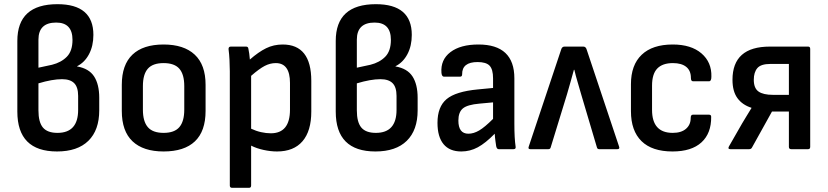

<svg xmlns="http://www.w3.org/2000/svg" viewBox="-20 -714 3962 919"><path d="M253 11Q63 11 63 -180V-518Q63 -694 255 -694Q427 -694 427 -547Q427 -494 406 -454.5Q385 -415 349 -397V-396Q406 -386 430.5 -348Q455 -310 455 -246V-186Q455 -91 403 -40Q351 11 253 11ZM164 -390 229 -404Q273 -415 300 -442.5Q327 -470 327 -523Q327 -606 249 -606Q164 -606 164 -524ZM255 -78Q354 -78 354 -188V-255Q354 -297 335 -316Q316 -335 277 -335Q230 -335 164 -315V-186Q164 -129 185.5 -103.5Q207 -78 255 -78Z M763 11Q666 11 614.5 -37.5Q563 -86 563 -183V-308Q563 -404 614 -452.5Q665 -501 763 -501Q860 -501 912 -452.5Q964 -404 964 -308V-183Q964 -86 913 -37.5Q862 11 763 11ZM763 -78Q815 -78 838.5 -105.5Q862 -133 862 -189V-302Q862 -358 838.5 -385Q815 -412 763 -412Q711 -412 687.5 -385Q664 -358 664 -302V-189Q664 -133 687.5 -105.5Q711 -78 763 -78Z M1091 185Q1080 185 1080 174V-373Q1080 -398 1078.5 -427Q1077 -456 1074 -478Q1073 -491 1085 -491H1158Q1168 -491 1169 -480Q1171 -472 1173 -457Q1175 -442 1176 -429Q1217 -465 1253.5 -483Q1290 -501 1333 -501Q1470 -501 1470 -327V-180Q1470 -87 1428 -38Q1386 11 1306 11Q1275 11 1241 3.5Q1207 -4 1182 -17V174Q1182 185 1172 185ZM1300 -412Q1273 -412 1247 -398.5Q1221 -385 1182 -351V-98Q1205 -87 1229.5 -81.5Q1254 -76 1276 -76Q1368 -76 1368 -189V-317Q1368 -412 1300 -412Z M1777 11Q1587 11 1587 -180V-518Q1587 -694 1779 -694Q1951 -694 1951 -547Q1951 -494 1930 -454.5Q1909 -415 1873 -397V-396Q1930 -386 1954.5 -348Q1979 -310 1979 -246V-186Q1979 -91 1927 -40Q1875 11 1777 11ZM1688 -390 1753 -404Q1797 -415 1824 -442.5Q1851 -470 1851 -523Q1851 -606 1773 -606Q1688 -606 1688 -524ZM1779 -78Q1878 -78 1878 -188V-255Q1878 -297 1859 -316Q1840 -335 1801 -335Q1754 -335 1688 -315V-186Q1688 -129 1709.5 -103.5Q1731 -78 1779 -78Z M2188 11Q2132 11 2103 -24Q2074 -59 2074 -126Q2074 -203 2117.5 -239.5Q2161 -276 2267 -286L2340 -293V-339Q2340 -382 2323.5 -399.5Q2307 -417 2266 -417Q2191 -417 2192 -358Q2192 -347 2182 -347H2105Q2095 -347 2093 -365Q2088 -428 2136 -464.5Q2184 -501 2270 -501Q2442 -501 2442 -339V-123Q2442 -86 2443.5 -59Q2445 -32 2448 -12Q2450 0 2438 0H2367Q2358 0 2355 -14Q2354 -21 2351.5 -38.5Q2349 -56 2348 -74Q2304 -29 2267 -9Q2230 11 2188 11ZM2174 -137Q2174 -74 2222 -74Q2247 -74 2273.5 -89.5Q2300 -105 2340 -145V-224L2275 -218Q2217 -213 2195.5 -195Q2174 -177 2174 -137Z M2518 0Q2506 0 2511 -13L2666 -477Q2670 -491 2682 -491H2772Q2784 -491 2788 -477L2943 -13Q2948 0 2935 0H2848Q2839 0 2837 -9L2761 -265Q2753 -294 2744.5 -322Q2736 -350 2729 -380H2727Q2719 -349 2710.5 -320.5Q2702 -292 2694 -263L2616 -9Q2614 0 2605 0Z M3199 11Q3101 11 3050.5 -38.5Q3000 -88 3000 -182V-311Q3000 -403 3051.5 -452Q3103 -501 3200 -501Q3288 -501 3337.5 -458.5Q3387 -416 3385 -347Q3385 -325 3374 -325H3297Q3287 -325 3287 -341Q3287 -376 3264.5 -394Q3242 -412 3201 -412Q3151 -412 3126 -386Q3101 -360 3101 -304V-188Q3101 -78 3200 -78Q3241 -78 3263.5 -97.5Q3286 -117 3286 -149Q3286 -165 3296 -165H3374Q3384 -165 3384 -155Q3385 -76 3337.5 -32.5Q3290 11 3199 11Z M3476 0Q3462 0 3469 -13L3532 -123Q3543 -141 3554 -159.5Q3565 -178 3577 -197V-198Q3533 -212 3509.5 -244.5Q3486 -277 3486 -332Q3486 -491 3665 -491H3848Q3858 -491 3858 -480V-11Q3858 0 3848 0H3767Q3756 0 3756 -11V-180H3675L3580 -9Q3576 0 3566 0ZM3680 -260H3756V-408H3668Q3622 -408 3605 -388Q3588 -368 3588 -332Q3588 -292 3610.5 -276Q3633 -260 3680 -260Z"/></svg>

Font: Sofia Sans Extra Cond
Style: Bold
Weight: 700
Width: 1
Designer: Botio Nikoltchev, Ani Petrova
Foundry: lettersoup
Version: Version 4.100; ttfautohint (v1.8.3)